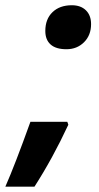

<svg xmlns="http://www.w3.org/2000/svg" viewBox="-70 -576 375 725"><path d="M101.1 -459Q101.1 -503.9 128.2 -530Q155.3 -556.2 201.2 -556.2Q234.9 -556.2 254.4 -537.1Q273.9 -518.1 273.9 -484.9Q273.9 -442.9 247.3 -416.5Q220.7 -390.1 180.9 -390.1Q141.1 -390.1 121.1 -408Q101.1 -425.8 101.1 -459ZM184.1 -116.2 188 -105Q128.9 22 60.1 128.9H-49.8Q-13.7 46.9 44.9 -116.2Z"/></svg>

Font: Open Sans Hebrew
Style: Bold Italic
Weight: 700
Italic angle: -12°
Foundry: Ascender Corporation, Yanek Iontef
Version: Version 2.001;PS 002.001;hotconv 1.0.70;makeotf.lib2.5.58329